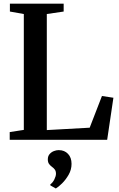

<svg xmlns="http://www.w3.org/2000/svg" viewBox="-20 -763 652 1048"><path d="M33 0V-42L110 -54V-686.5L34 -700V-743H327.5V-700L235.5 -686.5V-53L469.5 -66L536.5 -239L599 -229.5L565 0ZM370.5 131.5Q370.5 163 354.8 190.5Q339 218 319 237.8Q299 257.5 285 265.5H284L255 249L254.5 243.5Q268 234 276.8 216Q285.5 198 285.5 185.5Q285.5 171.5 279.5 163Q273.5 154.5 263.5 147.5Q255 141.5 248 132.2Q241 123 241 107Q241 89 251 77.8Q261 66.5 274.5 61.5Q288 56.5 298.5 56.5H301.5Q332 56.5 351.2 76.8Q370.5 97 370.5 131.5Z"/></svg>

Font: Merriweather 60pt SemiBold
Style: Regular
Weight: 600
Version: Version 2.100